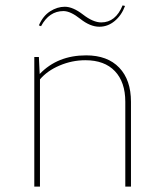

<svg xmlns="http://www.w3.org/2000/svg" viewBox="-20 -691 603 711"><path d="M132 -594 124 -597Q139 -632 165.5 -649Q192 -666 220 -666Q250 -666 287.5 -637Q325 -608 355 -608Q408 -608 434 -671L443 -669Q430 -634 404.5 -613Q379 -592 348 -592Q314 -592 277.5 -621Q241 -650 215 -650Q162 -650 132 -594ZM107 0V-480H124L127 -417Q193 -486 299 -486Q378 -486 421.5 -440.5Q465 -395 465 -314V0H444V-314Q444 -387 405.5 -427.5Q367 -468 296 -468Q247 -468 201 -448.5Q155 -429 128 -397V0Z"/></svg>

Font: Cantarell Thin
Style: Regular
Weight: 100
Designer: Dave Crossland, Nikolaus Waxweiler, Florian Fecher, Jacques Le Bailly, Eben Sorkin, Alexei Vanyashin, Alexios Zavras, Em
Version: Version 0.303